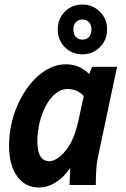

<svg xmlns="http://www.w3.org/2000/svg" viewBox="-20 -817 555 848"><path d="M20 -175Q20 -244 40.5 -308Q61 -372 96.5 -423Q132 -474 177 -503.5Q222 -533 271 -533Q331 -533 374 -490L387 -522H497L413 -125Q408 -102 406.5 -84.5Q405 -67 404 -45L403 0H287L290 -75Q262 -34 226 -11.5Q190 11 151 11Q92 11 56 -38Q20 -87 20 -175ZM145 -192Q145 -147 159 -126Q173 -105 197 -105Q231 -105 269 -150.5Q307 -196 326 -283L350 -393Q333 -411 314.5 -417.5Q296 -424 278 -424Q250 -424 225.5 -404Q201 -384 183 -350.5Q165 -317 155 -276Q145 -235 145 -192ZM235 -687Q235 -734 266.5 -765.5Q298 -797 344 -797Q389 -797 421 -765.5Q453 -734 453 -687Q453 -640 421 -608.5Q389 -577 344 -577Q298 -577 266.5 -608.5Q235 -640 235 -687ZM304 -687Q304 -666 315 -654Q326 -642 344 -642Q362 -642 373 -654Q384 -666 384 -687Q384 -707 373 -719Q362 -731 344 -731Q326 -731 315 -719Q304 -707 304 -687Z"/></svg>

Font: Radio Canada Condensed SemiBold
Style: Italic
Weight: 600
Width: 3
Italic angle: -12°
Designer: Charles Daoud, Etienne Aubert Bonn, Alexandre Saumier Demers, Jacques Le Bailly
Foundry: Radio-Canada
Version: Version 2.104; ttfautohint (v1.8.4.7-5d5b);gftools[0.9.28.de